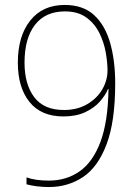

<svg xmlns="http://www.w3.org/2000/svg" viewBox="-20 -811 549 775"><path d="M177 -56Q153 -56 129 -59Q105 -62 87 -67V-95Q123 -82 177 -82Q248 -82 301.5 -119.5Q355 -157 385.5 -238.5Q416 -320 418 -452H416Q406 -427 383 -401Q360 -375 323.5 -358Q287 -341 236 -341Q146 -341 99 -399.5Q52 -458 52 -558Q52 -665 102 -728Q152 -791 241 -791Q316 -791 360.5 -749.5Q405 -708 425 -636.5Q445 -565 445 -475Q445 -320 410 -228Q375 -136 314.5 -96Q254 -56 177 -56ZM238 -367Q292 -367 332 -390.5Q372 -414 393 -450.5Q414 -487 414 -527Q414 -558 407 -598.5Q400 -639 381.5 -677Q363 -715 329 -740Q295 -765 242 -765Q163 -765 121 -710.5Q79 -656 79 -558Q79 -471 118 -419Q157 -367 238 -367Z"/></svg>

Font: Noto Sans Malayalam UI SemiCondensed Thin
Style: Regular
Weight: 100
Width: 4
Designer: Jelle Bosma - Monotype Design Team
Foundry: Monotype Imaging Inc.
Version: Version 2.104; ttfautohint (v1.8.4.7-5d5b)